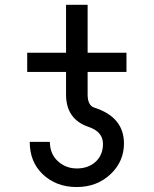

<svg xmlns="http://www.w3.org/2000/svg" viewBox="-20 -752 626 782"><path d="M101.1 -174.3Q101.1 -174.3 183.1 -174.3Q183.6 -125.5 214.4 -96.7Q247.1 -65.9 293 -65.9Q341.3 -65.9 371.6 -95.2Q399.4 -122.6 399.4 -166Q399.4 -215.3 341.3 -234.9Q249 -266.1 249 -366.7V-459H90.8V-537.1H249V-732.4H336.9V-537.1H495.1V-459H336.9V-366.7Q336.9 -322.3 364.7 -313.5Q484.9 -274.9 484.9 -167.5Q484.9 -94.7 430.7 -43Q375 9.8 292 9.8Q208.5 9.8 153.3 -43Q101.1 -93.3 101.1 -174.3Z"/></svg>

Font: Consola Mono
Style: Book
Weight: 400
Monospace: yes
Version: Version 2.001